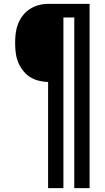

<svg xmlns="http://www.w3.org/2000/svg" viewBox="-20 -755 540 990"><path d="M228 215V-332Q203 -333 179 -339Q155 -345 134 -358.5Q113 -372 97.5 -392.5Q82 -413 73 -436Q64 -459 61 -484Q58 -509 58 -534Q58 -559 61 -583.5Q64 -608 73 -631.5Q82 -655 97.5 -675Q113 -695 134 -708.5Q155 -722 179 -728.5Q203 -735 228 -735H442V215H363V-665H307V215Z"/></svg>

Font: Iosevka SS10 Medium
Style: Regular
Weight: 500
Monospace: yes
Designer: Belleve Invis
Foundry: Belleve Invis
Version: Version 28.0.6; ttfautohint (v1.8.4)